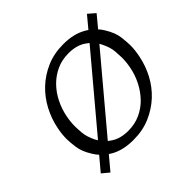

<svg xmlns="http://www.w3.org/2000/svg" viewBox="-191 -932 1177 1177"><g transform="rotate(-45 397.0 -344.0)"><path d="M695 -623Q710 -607 721 -588Q755 -533 760.5 -486.5Q766 -440 766 -416Q766 -371 756 -325Q743 -259 711 -198.5Q679 -138 629.5 -92Q580 -46 515 -18Q450 10 369 10Q282 10 222 -23Q211 -29 201 -36L128 51L82 13L156 -75Q141 -91 129 -111Q95 -165 89 -212Q83 -259 83 -284Q83 -329 93 -374Q106 -439 138 -499.5Q170 -560 219 -606.5Q268 -653 333.5 -681.5Q399 -710 480 -710Q568 -710 628 -676Q640 -670 650 -662L714 -739L759 -700ZM204 -159Q209 -151 214 -143L599 -601Q588 -610 576 -618Q531 -648 463 -648Q405 -648 358 -626Q311 -604 275.5 -567.5Q240 -531 216.5 -484Q193 -437 183 -387Q174 -344 174 -301Q174 -284 177 -246Q180 -208 204 -159ZM386 -52Q444 -52 491.5 -74Q539 -96 574 -132.5Q609 -169 633 -216Q657 -263 667 -313Q676 -356 676 -399Q676 -416 673 -454Q670 -492 646 -540Q642 -548 638 -555L253 -97Q263 -89 274 -82Q319 -52 386 -52Z"/></g></svg>

Font: Isabella Sans
Style: Italic
Weight: 400
Italic angle: -12°
Designer: Christian Thalmann (Catharsis Fonts), Cristiano Sobral
Foundry: The Isabella Sans Project Authors
Version: Version 2.026; ttfautohint (v1.8.4.7-5d5b-dirty)